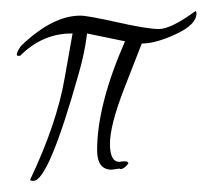

<svg xmlns="http://www.w3.org/2000/svg" viewBox="-20 -314 378 344"><path d="M194 -12 180 -10Q154 -10 154 -45Q154 -126 204 -240L136 -254Q132 -220 121 -182Q67 10 40 10Q34 10 34 8Q82 -93 96 -175L110 -254H108Q56 -254 16 -214H12Q10 -214 10 -218Q15 -230 20 -234Q75 -286 124 -286Q137 -286 190.5 -274Q244 -262 265 -262Q286 -262 330 -294Q332 -294 332 -290Q332 -270 295.5 -253Q259 -236 234 -236L202 -154Q177 -89 177 -56.5Q177 -24 194 -24Q197 -25 203.5 -25Q210 -25 210 -21Q202 -11 196 -11Z"/></svg>

Font: Alex Brush
Style: Regular
Weight: 400
Designer: Robert E. Leuschke
Foundry: Robert E. Leuschke
Version: Version 1.003